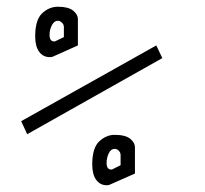

<svg xmlns="http://www.w3.org/2000/svg" viewBox="-20 -633 599 562"><path d="M208 -500 133.8 -466.8Q129.9 -465.8 125 -465.8Q106.4 -465.8 94.7 -481.4Q83 -497.1 83 -526.4Q83 -575.2 103.5 -594.2Q124 -613.3 149.4 -613.3Q179.7 -613.3 193.8 -602.1Q208 -590.8 208 -576.2ZM167 -553.7Q167 -561.5 161.1 -566.9Q155.3 -572.3 149.4 -572.3Q138.7 -572.3 131.8 -559.1Q125 -545.9 125 -531.2Q125 -511.7 138.7 -511.7H140.6L167 -524.4ZM375 -125 299.8 -91.8Q296.9 -90.8 292 -90.8Q273.4 -90.8 261.7 -106.4Q250 -122.1 250 -151.4Q250 -200.2 270.5 -219.2Q291 -238.3 315.4 -238.3Q346.7 -238.3 360.8 -227.1Q375 -215.8 375 -201.2ZM333 -178.7Q333 -186.5 327.6 -191.9Q322.3 -197.3 315.4 -197.3Q304.7 -197.3 298.3 -184.1Q292 -170.9 292 -156.2Q292 -136.7 305.7 -136.7H307.6L333 -149.4ZM59.6 -240.2 42 -278.3 437.5 -500 455.1 -462.9Z"/></svg>

Font: wanta
Style: Medium
Weight: 500
Version: Version 0.91